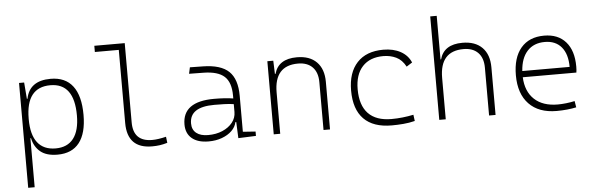

<svg xmlns="http://www.w3.org/2000/svg" viewBox="-56 -931 4213 1354"><g transform="rotate(-5 2051.0 -253.5)"><path d="M93.8 224.6V-517.6H129.9L139.2 -401.4H143.6Q168 -527.3 317.9 -527.3Q421.4 -527.3 474.4 -458Q527.3 -388.7 527.3 -253.9Q527.3 -124 475.1 -57.1Q422.9 9.8 320.8 9.8Q242.2 9.8 199.5 -25.6Q156.7 -61 144 -122.1H139.6V224.6ZM139.6 -255.9Q139.6 -147 183.1 -91.1Q226.6 -35.2 311 -35.2Q394.5 -35.2 437.5 -90.8Q480.5 -146.5 480.5 -253.9Q480.5 -482.4 312 -482.4Q139.6 -482.4 139.6 -261.2Z M990.2 9.8Q814.9 9.8 814.9 -170.9V-688.5H645.5V-732.4H860.8V-170.9Q860.8 -35.2 995.1 -35.2Q1034.7 -35.2 1093.3 -49.3L1098.6 -5.9Q1070.8 2.4 1045.2 6.1Q1019.5 9.8 990.2 9.8Z M1600.6 4.9 1595.7 -109.4H1589.8Q1582.5 -75.2 1554.9 -48.3Q1527.3 -21.5 1484.9 -5.9Q1442.4 9.8 1390.6 9.8Q1314 9.8 1272.2 -25.4Q1230.5 -60.5 1230.5 -124Q1230.5 -286.1 1454.1 -286.1Q1492.2 -286.1 1527.1 -283.9Q1562 -281.7 1589.4 -276.9V-297.9Q1589.4 -391.1 1543.7 -432.9Q1498 -474.6 1396.5 -476.1L1293.9 -477.5L1303.7 -522.5L1396.5 -521Q1522.5 -519 1579.3 -464.6Q1636.2 -410.2 1636.2 -291.5V-37.1L1725.6 -30.8V0ZM1589.4 -236.8Q1558.6 -241.7 1521.7 -242.7Q1484.9 -243.7 1451.7 -243.7Q1277.3 -243.7 1277.3 -127.4Q1277.3 -83 1307.1 -59.1Q1336.9 -35.2 1390.6 -35.2Q1447.3 -35.2 1492.2 -54.4Q1537.1 -73.7 1563.2 -106.7Q1589.4 -139.6 1589.4 -181.2Z M2204.1 0V-338.9Q2204.1 -407.7 2167.5 -445.1Q2130.9 -482.4 2065.4 -482.4Q1897.5 -482.4 1897.5 -293V0H1851.6V-517.6H1893.6L1897 -423.8H1901.4Q1929.7 -527.3 2061 -527.3Q2151.4 -527.3 2200.7 -477.5Q2250 -427.7 2250 -336.9V0Z M2686.5 9.8Q2556.2 9.8 2489 -58.6Q2421.9 -127 2421.9 -259.8Q2421.9 -386.7 2487.1 -457Q2552.2 -527.3 2672.9 -527.3Q2744.1 -527.3 2795.2 -499.3Q2846.2 -471.2 2867.7 -419.9L2827.1 -394Q2800.8 -443.4 2759.5 -462.9Q2718.3 -482.4 2668.9 -482.4Q2574.2 -482.4 2521.5 -425.8Q2468.8 -369.1 2468.8 -264.6Q2468.8 -151.4 2524.4 -93.3Q2580.1 -35.2 2688.5 -35.2Q2728.5 -35.2 2767.8 -39.6Q2807.1 -43.9 2844.7 -51.8L2850.6 -7.3Q2810.5 2.9 2768.8 6.3Q2727.1 9.8 2686.5 9.8Z M3376 0V-338.9Q3376 -407.7 3339.4 -445.1Q3302.7 -482.4 3237.3 -482.4Q3069.3 -482.4 3069.3 -293V0H3023.4V-732.4H3069.3V-423.8H3073.2Q3101.6 -527.3 3232.9 -527.3Q3323.2 -527.3 3372.6 -477.5Q3421.9 -427.7 3421.9 -336.9V0Z M3854 9.8Q3727.5 9.8 3658.2 -62.5Q3588.9 -134.8 3588.9 -265.6Q3588.9 -390.6 3647 -459Q3705.1 -527.3 3811 -527.3Q3909.7 -527.3 3964.1 -465.3Q4018.6 -403.3 4018.6 -291Q4018.6 -263.7 4015.6 -248H3636.2Q3640.6 -147 3700.4 -91.1Q3760.3 -35.2 3865.7 -35.2Q3893.1 -35.2 3925.3 -38.8Q3957.5 -42.5 3985.8 -48.8L3993.2 -3.9Q3965.3 2.4 3928.5 6.1Q3891.6 9.8 3854 9.8ZM3636.7 -292H3971.7Q3971.7 -382.8 3929.9 -432.6Q3888.2 -482.4 3812 -482.4Q3733.9 -482.4 3688.2 -432.6Q3642.6 -382.8 3636.7 -292Z"/></g></svg>

Font: Cascadia Code ExtraLight
Style: Regular
Weight: 200
Monospace: yes
Designer: Aaron Bell
Foundry: Saja Typeworks
Version: Version 2407.024; ttfautohint (v1.8.4)